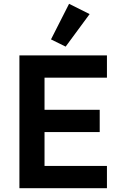

<svg xmlns="http://www.w3.org/2000/svg" viewBox="-20 -989 640 1009"><path d="M82 0V-698H542V-581H214V-412H504V-295H214V-117H542V0ZM325 -744 248 -782 343 -969 451 -915Z"/></svg>

Font: IBM Plex Sans Devanagari SemiBold
Style: Regular
Weight: 600
Designer: Mike Abbink, Paul van der Laan, Pieter van Rosmalen, Erin McLaughlin
Foundry: Bold Monday
Version: Version 1.1